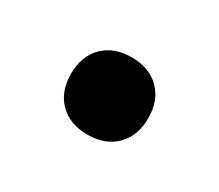

<svg xmlns="http://www.w3.org/2000/svg" viewBox="-46 -442 354 310"><g transform="rotate(30 131.0 -287.0)"><path d="M131 -215Q98 -215 78.5 -234.5Q59 -254 59 -287Q59 -320 78.5 -339.5Q98 -359 131 -359Q164 -359 183.5 -339.5Q203 -320 203 -287Q203 -254 183.5 -234.5Q164 -215 131 -215Z"/></g></svg>

Font: M PLUS 2 Thin Medium
Style: Regular
Weight: 500
Version: Version 1.001